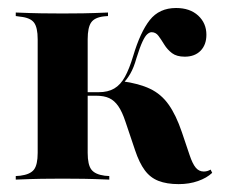

<svg xmlns="http://www.w3.org/2000/svg" viewBox="-20 -449 562 480"><path d="M74.2 -208.9V-350.8Q74.2 -380.6 64.9 -392.7Q55.6 -404.8 30.6 -407.3L19.4 -408.9V-417.7Q57.3 -416.1 83.9 -415.7Q110.5 -415.3 136.3 -415.3Q162.1 -415.3 187.5 -415.7Q212.9 -416.1 250 -417.7V-408.9L240.3 -408.1Q216.9 -405.6 208.1 -393.1Q199.2 -380.6 199.2 -350.8V-208.9ZM136.3 -2.4Q110.5 -2.4 83.9 -2Q57.3 -1.6 19.4 0V-8.9L30.6 -9.7Q55.6 -12.9 64.9 -25Q74.2 -37.1 74.2 -66.9V-208.9H199.2V-66.9Q199.2 -37.1 208.5 -25Q217.7 -12.9 241.9 -9.7L253.2 -8.9V0Q215.3 -1.6 189.1 -2Q162.9 -2.4 136.3 -2.4ZM426.6 11.3Q396.8 11.3 376.2 3.2Q355.6 -4.8 341.9 -23.4Q328.2 -41.9 317.7 -73.4L293.5 -145.2Q285.5 -169.4 275.8 -183.5Q266.1 -197.6 253.2 -203.6Q240.3 -209.7 220.2 -209.7H193.5V-218.5H226.6Q250 -218.5 265.7 -227.8Q281.5 -237.1 292.3 -256.9Q303.2 -276.6 312.9 -308.9Q330.6 -368.5 354.4 -398.8Q378.2 -429 420.2 -429Q454.8 -429 475.4 -410.1Q496 -391.1 496 -362.1Q496 -337.1 481.5 -322.2Q466.9 -307.3 441.9 -307.3Q421.8 -307.3 410.1 -316.1Q398.4 -325 390.7 -337.5Q383.1 -350 376.2 -359.3Q369.4 -368.5 358.9 -368.5Q354 -368.5 348.4 -363.7Q342.7 -358.9 336.3 -345.2Q329.8 -331.5 321 -303.2Q314.5 -279.8 305.6 -264.5Q296.8 -249.2 285.5 -238.7L284.7 -246Q327.4 -240.3 355.2 -227Q383.1 -213.7 401.6 -187.5Q420.2 -161.3 434.7 -118.5L454 -61.3Q461.3 -39.5 469.4 -29.8Q477.4 -20.2 489.5 -20.2Q498.4 -20.2 506.5 -25L510.5 -16.9Q496.8 -4 475 3.6Q453.2 11.3 426.6 11.3Z"/></svg>

Font: Playfair 144pt SemiCondensed ExtraBold
Style: Regular
Weight: 800
Width: 4
Designer: Claus Eggers Sørensen
Foundry: Claus Eggers Sørensen
Version: Version 2.203